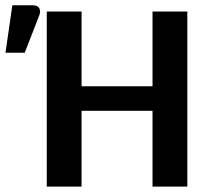

<svg xmlns="http://www.w3.org/2000/svg" viewBox="-118 -691 769 711"><path d="M0 0ZM575.7 0H446.8V-280.8H184.1V0H55.2V-648.4H184.1V-371.6H446.8V-648.4H575.7ZM-97.7 -495.6 -72.3 -671.4H3.9Q21 -671.4 27.3 -660.6Q33.7 -649.9 26.9 -632.8L-26.4 -495.6Z"/></svg>

Font: Carlito
Style: Bold
Weight: 700
Designer: Lukasz Dziedzic
Foundry: tyPoland Lukasz Dziedzic
Version: Version 1.104